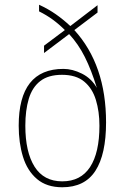

<svg xmlns="http://www.w3.org/2000/svg" viewBox="-20 -781 527 811"><path d="M243 10Q177 10 136 -25Q95 -60 77 -119Q59 -178 59 -250Q59 -490 248 -490Q286 -490 326 -470Q366 -450 389 -410Q366 -485 338.5 -540Q311 -595 272 -637L166 -557V-588L254 -654Q229 -679 203 -698Q177 -717 145 -733V-761Q184 -743 215.5 -721Q247 -699 277 -671L392 -759V-728L294 -654Q428 -507 428 -264Q428 -129 383 -59.5Q338 10 243 10ZM243 -15Q321 -15 360.5 -75.5Q400 -136 400 -250Q400 -310 385 -359Q370 -408 335.5 -436.5Q301 -465 242 -465Q184 -465 150 -438.5Q116 -412 101.5 -363.5Q87 -315 87 -250Q87 -139 126 -77Q165 -15 243 -15Z"/></svg>

Font: Noto Serif Tamil SemiCondensed Thin
Style: Italic
Weight: 100
Width: 4
Italic angle: -12°
Designer: Indian Type Foundry, Tom Grace, and the Monotype Design Team
Foundry: Monotype Imaging Inc.
Version: Version 2.003; ttfautohint (v1.8.4.7-5d5b)